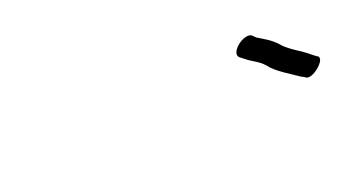

<svg xmlns="http://www.w3.org/2000/svg" viewBox="-27 -780 560 316"><g transform="rotate(-20 253.0 -622.0)"><path d="M502.2 -601 495.6 -606C481 -619 462 -627 450.9 -641C441.8 -651 430.7 -657 419.2 -664L413.1 -670C399.6 -677 370.8 -653 381.8 -643L388.4 -638C398.9 -629 409.5 -626 419.1 -615C430.7 -600 449.7 -590 465.3 -579L472.4 -575C481.4 -565 517.2 -595 502.2 -601Z"/></g></svg>

Font: MewTooHand
Style: UltimateCondIta
Weight: 400
Designer: Mew Too, Robert Jablonski
Version: Version 0.77